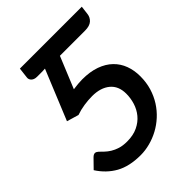

<svg xmlns="http://www.w3.org/2000/svg" viewBox="-207 -833 953 953"><g transform="rotate(-45 270.0 -356.0)"><path d="M528 -675Q525.5 -653 509.5 -638.8Q493.5 -624.5 461 -624.5H284.5L216 -458Q233.5 -460.5 249.2 -462Q265 -463.5 279.5 -463.5Q334.5 -463.5 375 -449Q415.5 -434.5 442.2 -408.5Q469 -382.5 482 -347.2Q495 -312 495 -270.5Q495 -227.5 483.8 -190.2Q472.5 -153 452.8 -122Q433 -91 406.5 -66.8Q380 -42.5 349.2 -26Q318.5 -9.5 285.2 -0.8Q252 8 219.5 8Q140.5 8 88.2 -21.2Q36 -50.5 1.5 -104.5L45.5 -149.5Q52 -156 56.8 -158.2Q61.5 -160.5 65.5 -160.5Q71 -160.5 75.2 -158Q79.5 -155.5 83.5 -152Q92.5 -143.5 104 -132.2Q115.5 -121 131.5 -111Q147.5 -101 169 -94.2Q190.5 -87.5 219.5 -87.5Q263 -87.5 294.2 -102.5Q325.5 -117.5 345.5 -141.8Q365.5 -166 375 -196.5Q384.5 -227 384.5 -258.5Q384.5 -312.5 349.8 -341.2Q315 -370 256 -370Q228 -370 198.5 -365.5Q169 -361 142 -351.5L79.5 -370L187 -632Q179 -631.5 171.5 -631.2Q164 -631 156 -631H131Q119.5 -631 111.8 -634.2Q104 -637.5 99.5 -642.5Q95 -647.5 93.2 -653.5Q91.5 -659.5 92.5 -665L99 -720H533.5Z"/></g></svg>

Font: Lato Semibold
Style: Italic
Weight: 600
Italic angle: -7°
Designer: Lukasz Dziedzic
Foundry: tyPoland Lukasz Dziedzic
Version: Version 2.006; 2014-01-15